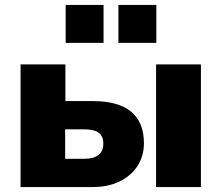

<svg xmlns="http://www.w3.org/2000/svg" viewBox="-20 -755 894 775"><path d="M63 0V-495H244V-347H354Q458 -347 509.5 -304Q561 -261 561 -177Q561 -125 535 -85Q509 -45 462.5 -22.5Q416 0 354 0ZM243 -114H320Q357 -114 377 -129Q397 -144 397 -175Q397 -207 377.5 -220Q358 -233 320 -233H243ZM610 0V-495H791V0ZM458 -582V-735H611V-582ZM245 -582V-735H398V-582Z"/></svg>

Font: Nunito Sans 11pt Black
Style: Regular
Weight: 900
Version: Version 3.101;gftools[0.9.27]